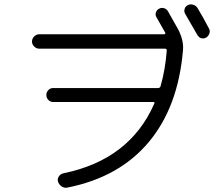

<svg xmlns="http://www.w3.org/2000/svg" viewBox="-20 -858 1040 900"><path d="M848.6 -792Q841.8 -802.7 845.2 -815.4Q848.6 -828.1 860.4 -834Q872.1 -839.8 885.3 -835.9Q898.4 -832 905.3 -821.3Q931.6 -778.3 960 -723.6Q965.8 -712.9 961.4 -700.7Q957 -688.5 946.3 -681.6Q918.9 -668.9 903.3 -697.3Q882.8 -733.4 848.6 -792ZM750 -697.3Q752.9 -697.3 754.4 -699.7Q755.9 -702.1 754.9 -704.1Q731.4 -746.1 713.9 -776.4Q707 -787.1 710.4 -798.8Q713.9 -810.5 725.1 -816.9Q736.3 -823.2 748.5 -819.8Q760.7 -816.4 767.6 -804.7Q787.1 -770.5 810.5 -728.5Q841.8 -673.8 837.9 -624Q815.4 -356.4 676.8 -191.4Q538.1 -26.4 294.9 21.5Q281.2 24.4 268.6 15.6Q255.9 6.8 252 -6.8Q248 -19.5 255.9 -31.2Q263.7 -43 278.3 -45.9Q587.9 -109.4 703.1 -372.1Q707 -379.9 698.2 -379.9H228.5Q215.8 -379.9 206.5 -389.6Q197.3 -399.4 197.3 -413.1Q197.3 -425.8 206.5 -435.5Q215.8 -445.3 228.5 -445.3H720.7Q729.5 -445.3 732.4 -453.1Q754.9 -531.2 761.7 -621.1Q761.7 -629.9 753.9 -629.9H163.1Q150.4 -629.9 140.1 -640.1Q129.9 -650.4 129.9 -663.1Q129.9 -676.8 140.1 -687Q150.4 -697.3 163.1 -697.3Z"/></svg>

Font: Rounded Mgen+ 2m regular
Style: Regular
Weight: 400
Designer: [Source Han Sans]
Ryoko NISHIZUKA  (kana & ideographs); Paul D. Hunt (Latin, Greek & Cyrillic); Wenlong ZHANG  (bopomofo
Version: Version 1.059.20150602